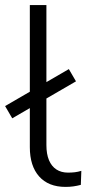

<svg xmlns="http://www.w3.org/2000/svg" viewBox="-30 -725 348 753"><path d="M227 8Q160 8 123.5 -33Q87 -74 87 -148V-705H152V-156Q152 -121 162 -97Q172 -73 191 -60.5Q210 -48 237 -48Q251 -48 263.5 -49.5Q276 -51 289 -55L287 0Q272 4 257.5 6Q243 8 227 8ZM18 -261 -10 -309 240 -454 268 -406Z"/></svg>

Font: Nunito Sans 10pt Light
Style: Regular
Weight: 300
Designer: Vernon Adams
Foundry: Vernon Adams
Version: Version 3.101;gftools[0.9.27]